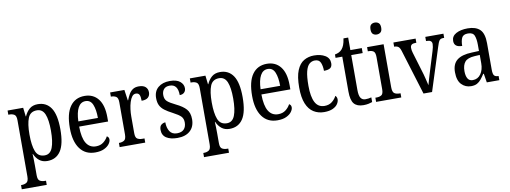

<svg xmlns="http://www.w3.org/2000/svg" viewBox="-73 -1187 4924 1855"><g transform="rotate(-10 2389.0 -260.0)"><path d="M15 237V196H22Q49 196 69.5 183.5Q90 171 90 124V-427Q90 -471 70.5 -483Q51 -495 23 -495H12V-536H165L175 -450H178Q197 -493 228 -519.5Q259 -546 309 -546Q393 -546 438 -479.5Q483 -413 483 -269Q483 -124 438 -56.5Q393 11 307 11Q260 11 229 -14Q198 -39 180 -80H177Q180 -28 180 34V129Q180 173 200.5 184.5Q221 196 247 196H260V237ZM291 -47Q345 -47 368 -105.5Q391 -164 391 -272Q391 -379 368 -434Q345 -489 290 -489Q226 -489 203 -432Q180 -375 180 -271Q180 -164 203 -105.5Q226 -47 291 -47Z M777 10Q680 10 627.5 -62Q575 -134 575 -264Q575 -405 625.5 -475.5Q676 -546 768 -546Q853 -546 901.5 -484.5Q950 -423 950 -305V-263H666Q667 -152 699.5 -99.5Q732 -47 794 -47Q838 -47 867.5 -70Q897 -93 913 -124Q921 -120 927 -112Q933 -104 933 -90Q933 -70 916 -46.5Q899 -23 864.5 -6.5Q830 10 777 10ZM859 -314Q859 -395 838.5 -445Q818 -495 769 -495Q721 -495 695.5 -448Q670 -401 667 -314Z M1017 0V-41H1020Q1049 -41 1069 -53.5Q1089 -66 1089 -113V-427Q1089 -471 1069 -483Q1049 -495 1021 -495H1018V-536H1158L1173 -431H1176Q1188 -462 1203 -488.5Q1218 -515 1241 -530.5Q1264 -546 1300 -546Q1344 -546 1366 -526Q1388 -506 1388 -472Q1388 -441 1368 -422.5Q1348 -404 1304 -404Q1304 -445 1294.5 -463.5Q1285 -482 1260 -482Q1238 -482 1223 -462.5Q1208 -443 1198 -411Q1188 -379 1183.5 -342.5Q1179 -306 1179 -273V-108Q1179 -64 1198.5 -52.5Q1218 -41 1246 -41H1268V0Z M1584 10Q1515 10 1475 -16Q1435 -42 1435 -95Q1435 -131 1454 -145Q1473 -159 1493 -159Q1493 -106 1515.5 -70.5Q1538 -35 1587 -35Q1633 -35 1655.5 -59.5Q1678 -84 1678 -126Q1678 -163 1657 -185Q1636 -207 1580 -236Q1533 -260 1503.5 -282.5Q1474 -305 1460 -333.5Q1446 -362 1446 -405Q1446 -472 1489.5 -508.5Q1533 -545 1604 -545Q1671 -545 1704 -517.5Q1737 -490 1737 -452Q1737 -426 1721 -410Q1705 -394 1676 -394Q1676 -501 1596 -501Q1557 -501 1538 -479Q1519 -457 1519 -422Q1519 -381 1543 -359.5Q1567 -338 1623 -311Q1690 -279 1721.5 -243Q1753 -207 1753 -144Q1753 -71 1708 -30.5Q1663 10 1584 10Z M1803 237V196H1810Q1837 196 1857.5 183.5Q1878 171 1878 124V-427Q1878 -471 1858.5 -483Q1839 -495 1811 -495H1800V-536H1953L1963 -450H1966Q1985 -493 2016 -519.5Q2047 -546 2097 -546Q2181 -546 2226 -479.5Q2271 -413 2271 -269Q2271 -124 2226 -56.5Q2181 11 2095 11Q2048 11 2017 -14Q1986 -39 1968 -80H1965Q1968 -28 1968 34V129Q1968 173 1988.5 184.5Q2009 196 2035 196H2048V237ZM2079 -47Q2133 -47 2156 -105.5Q2179 -164 2179 -272Q2179 -379 2156 -434Q2133 -489 2078 -489Q2014 -489 1991 -432Q1968 -375 1968 -271Q1968 -164 1991 -105.5Q2014 -47 2079 -47Z M2565 10Q2468 10 2415.5 -62Q2363 -134 2363 -264Q2363 -405 2413.5 -475.5Q2464 -546 2556 -546Q2641 -546 2689.5 -484.5Q2738 -423 2738 -305V-263H2454Q2455 -152 2487.5 -99.5Q2520 -47 2582 -47Q2626 -47 2655.5 -70Q2685 -93 2701 -124Q2709 -120 2715 -112Q2721 -104 2721 -90Q2721 -70 2704 -46.5Q2687 -23 2652.5 -6.5Q2618 10 2565 10ZM2647 -314Q2647 -395 2626.5 -445Q2606 -495 2557 -495Q2509 -495 2483.5 -448Q2458 -401 2455 -314Z M3023 10Q2965 10 2920 -18Q2875 -46 2850 -106.5Q2825 -167 2825 -265Q2825 -372 2850.5 -433.5Q2876 -495 2920 -520.5Q2964 -546 3019 -546Q3084 -546 3127.5 -520Q3171 -494 3171 -444Q3171 -410 3151 -396.5Q3131 -383 3089 -383Q3089 -430 3075 -463.5Q3061 -497 3019 -497Q2988 -497 2964.5 -476.5Q2941 -456 2928.5 -406Q2916 -356 2916 -266Q2916 -159 2945 -103.5Q2974 -48 3037 -48Q3081 -48 3110.5 -71.5Q3140 -95 3155 -126Q3162 -120 3166.5 -111Q3171 -102 3171 -88Q3171 -67 3156 -44Q3141 -21 3108 -5.5Q3075 10 3023 10Z M3408 10Q3346 10 3316.5 -24.5Q3287 -59 3287 -145V-487H3221V-520Q3243 -524 3260.5 -532.5Q3278 -541 3292 -557Q3305 -573 3314 -595.5Q3323 -618 3329 -659H3375V-536H3487V-487H3375V-143Q3375 -90 3390.5 -66.5Q3406 -43 3436 -43Q3453 -43 3467 -45Q3481 -47 3495 -51V-5Q3482 0 3459 5Q3436 10 3408 10Z M3653 -640Q3630 -640 3615.5 -653Q3601 -666 3601 -698Q3601 -731 3615.5 -744Q3630 -757 3653 -757Q3675 -757 3690.5 -744Q3706 -731 3706 -698Q3706 -666 3690.5 -653Q3675 -640 3653 -640ZM3533 0V-41H3544Q3574 -41 3593 -53Q3612 -65 3612 -110V-425Q3612 -470 3594.5 -482.5Q3577 -495 3547 -495H3539V-536H3701V-115Q3701 -67 3720 -54Q3739 -41 3770 -41H3780V0Z M3862 -442Q3852 -474 3837.5 -484.5Q3823 -495 3797 -495V-536H4015V-495H4003Q3956 -495 3956 -455Q3956 -443 3958 -431Q3960 -419 3964 -406L4020 -220Q4032 -183 4042.5 -139.5Q4053 -96 4059 -71Q4064 -91 4075 -128.5Q4086 -166 4099 -208L4155 -389Q4168 -430 4168 -456Q4168 -495 4118 -495H4110V-536H4288V-495H4277Q4252 -495 4240.5 -479.5Q4229 -464 4215 -417L4082 0H3998Z M4464 10Q4409 10 4371 -29Q4333 -68 4333 -150Q4333 -230 4381 -268Q4429 -306 4527 -309L4597 -312V-373Q4597 -429 4583.5 -463Q4570 -497 4521 -497Q4474 -497 4460 -466.5Q4446 -436 4446 -388Q4368 -388 4368 -450Q4368 -497 4412.5 -521.5Q4457 -546 4527 -546Q4606 -546 4646.5 -507Q4687 -468 4687 -372V-113Q4687 -71 4698.5 -56Q4710 -41 4739 -41H4742V0H4619L4605 -87H4599Q4581 -59 4563.5 -37Q4546 -15 4523 -2.5Q4500 10 4464 10ZM4490 -45Q4540 -45 4569 -86Q4598 -127 4598 -191V-273L4547 -270Q4478 -266 4451.5 -234.5Q4425 -203 4425 -144Q4425 -98 4440.5 -71.5Q4456 -45 4490 -45Z"/></g></svg>

Font: Noto Serif Thai Condensed
Style: Regular
Weight: 400
Width: 3
Designer: Monotype Design Team
Foundry: Monotype Imaging Inc.
Version: Version 2.002; ttfautohint (v1.8.4.7-5d5b)